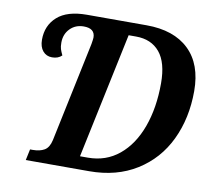

<svg xmlns="http://www.w3.org/2000/svg" viewBox="-79 -803 977 892"><g transform="rotate(10 409.5 -357.0)"><path d="M109 -52H122Q155 -52 176.5 -64.5Q198 -77 206 -113L305 -584Q309 -608 309 -615Q309 -658 256 -658Q217 -658 191.5 -632Q166 -606 166 -566Q166 -547 169.5 -536Q173 -525 181 -508Q164 -491 135 -491Q108 -491 91.5 -510.5Q75 -530 75 -564Q75 -631 121.5 -672.5Q168 -714 261 -714H542Q671 -714 742 -646Q813 -578 813 -451Q813 -323 764 -220.5Q715 -118 620.5 -59Q526 0 397 0H98ZM380 -61Q465 -61 527 -112Q589 -163 622 -253.5Q655 -344 655 -460Q655 -558 615 -606Q575 -654 503 -654H468L343 -61Z"/></g></svg>

Font: Noto Serif Narrow
Style: Bold Italic
Weight: 700
Width: 4
Italic angle: -12°
Designer: Monotype Design Team
Foundry: Monotype Imaging Inc.
Version: Version 1.001